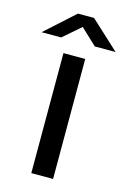

<svg xmlns="http://www.w3.org/2000/svg" viewBox="-138 -745 536 799"><g transform="rotate(15 129.5 -345.5)"><path d="M173.8 0H80V-517H173.8ZM129.4 -642.9 54 -577.5H-30.5L95.6 -691.4H165.1L288.5 -577.5H198.9Z"/></g></svg>

Font: Public Sans VF
Style: Regular
Weight: 400
Designer: Pablo Impallari, Rodrigo Fuenzalida (Modified by Dan O. Williams and USWDS)
Version: Version 1.003